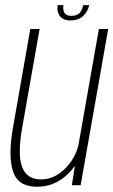

<svg xmlns="http://www.w3.org/2000/svg" viewBox="-20 -706 432 732"><path d="M254 0 265.5 -73.5Q253 -56 236 -40Q187 6 121 6Q48.5 6 29.5 -52.8Q10.5 -111.5 29.5 -220L95.5 -595.5H131L64.5 -218.5Q46.5 -117.5 64.2 -69.8Q82 -22 136 -22Q188 -22 230 -65Q267 -103 279 -152.5L357 -595.5H392.5L287.5 0ZM249 -628Q220 -628 207.8 -645.5Q195.5 -663 200 -686.5H222Q219 -668 225.8 -656.8Q232.5 -645.5 252 -645.5Q274 -645.5 284 -657Q294 -668.5 297 -686.5H320Q315.5 -663 297.5 -645.5Q279.5 -628 249 -628Z"/></svg>

Font: Anybody ExtraLight
Style: Italic
Weight: 200
Italic angle: -10°
Designer: Tyler Finck
Foundry: Etcetera Type Company
Version: Version 1.010; ttfautohint (v1.8.3) -l 8 -r 50 -G 200 -x 14 